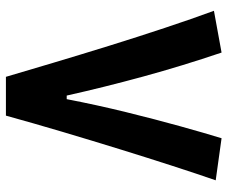

<svg xmlns="http://www.w3.org/2000/svg" viewBox="-78 -660 743 626"><g transform="rotate(-90 293.0 -346.5)"><path d="M356 -698.2Q375.5 -631.8 401.6 -544.4Q427.7 -457 457 -362.5Q486.3 -268.1 515.9 -179.2Q545.4 -90.3 571.3 -20L435.1 4.9Q392.1 -122.1 356.9 -250.7Q321.8 -379.4 294.9 -500H283.2Q264.6 -403.3 241 -306.9Q217.3 -210.4 194.6 -128.9Q171.9 -47.4 155.8 4.9L18.6 -14.2Q39.1 -73.2 65.2 -153.8Q91.3 -234.4 119.9 -326.7Q148.4 -418.9 176.8 -514.4Q205.1 -609.9 229.5 -698.2Z"/></g></svg>

Font: Cascadia Code NF
Style: Bold
Weight: 700
Monospace: yes
Designer: Aaron Bell
Foundry: Saja Typeworks
Version: Version 2404.023; ttfautohint (v1.8.4)